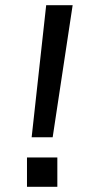

<svg xmlns="http://www.w3.org/2000/svg" viewBox="-20 -720 374 740"><path d="M102 -191H183L260 -700H158ZM84 0H201V-113H84Z"/></svg>

Font: Uncut Sans Medium
Style: Regular
Weight: 500
Designer: Kasper Nordkvist
Foundry: UNCUT.wtf
Version: Version 1.304;Glyphs 3.2 (3246)